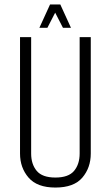

<svg xmlns="http://www.w3.org/2000/svg" viewBox="-20 -833 498 863"><path d="M338 -666H388V-143Q388 -79 350 -34.5Q312 10 229 10Q147 10 108.5 -34.5Q70 -79 70 -143V-666H120V-143Q120 -95 145 -65Q170 -35 229 -35Q288 -35 313 -65Q338 -95 338 -143ZM209 -813H251L299 -708H263ZM205 -813H247L193 -708H157Z"/></svg>

Font: Khand Variable Light
Style: Regular
Weight: 300
Designer: Satya Rajpurohit
Foundry: Indian Type Foundry
Version: Version 3.000